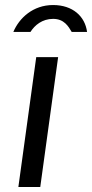

<svg xmlns="http://www.w3.org/2000/svg" viewBox="-20 -743 366 763"><path d="M33 -616H101C118 -643 148 -668 191 -668C235 -668 252 -638 265 -616H326C318 -678 269 -723 191 -723C111 -723 56 -671 33 -616ZM211 -516H124L53 0H140Z"/></svg>

Font: United Sans
Style: Italic
Weight: 400
Italic angle: -8°
Designer: Pablo Impallari, Rodrigo Fuenzalida (Modified by Dan O. Williams)
Version: Version 1.000;PS 001.000;hotconv 1.0.88;makeotf.lib2.5.64775